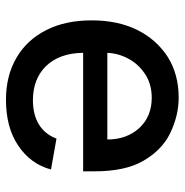

<svg xmlns="http://www.w3.org/2000/svg" viewBox="-8 -584 604 627"><g transform="rotate(90 293.5 -271.0)"><path d="M168 -24Q110 -58 78 -122Q47 -184 47 -269Q47 -354 78 -417Q109 -480 166 -517Q223 -553 299 -553Q358 -553 416 -525Q471 -498 506 -437Q540 -378 540 -278V-241H153Q154 -163 197 -119Q239 -77 308 -77Q354 -77 386 -96Q419 -116 433 -154L534 -136Q516 -69 456 -29Q397 11 306 11Q227 11 168 -24ZM399 -424Q361 -465 300 -465Q257 -465 225 -445Q191 -423 174 -392Q155 -359 153 -320H436Q436 -383 399 -424Z"/></g></svg>

Font: Sinter Medium
Style: Regular
Weight: 500
Foundry: Adobe & rsms
Version: Version 1.000